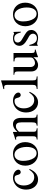

<svg xmlns="http://www.w3.org/2000/svg" viewBox="1411 -2134 733 3595"><g transform="rotate(-90 1777.5 -336.5)"><path d="M398 -156C350 -86 314 -62 257 -62C165 -62 102 -142 102 -257C102 -361 157 -431 238 -431C274 -431 287 -420 297 -383L303 -361C311 -332 329 -315 351 -315C377 -315 398 -334 398 -357C398 -413 328 -460 244 -460C197 -460 149 -442 109 -409C55 -364 25 -295 25 -212C25 -83 104 10 215 10C258 10 296 -4 330 -32C360 -56 380 -85 412 -147Z M914 -231C914 -369 820 -460 698 -460C563 -460 473 -367 473 -228C473 -89 568 10 689 10C824 10 914 -92 914 -231ZM824 -204C824 -88 780 -18 706 -18C670 -18 638 -36 616 -68C579 -122 563 -194 563 -273C563 -373 610 -432 679 -432C722 -432 750 -412 774 -382C806 -341 824 -272 824 -204Z M1429 0V-15C1380 -20 1368 -31 1368 -85V-306C1368 -405 1326 -460 1250 -460C1204 -460 1158 -438 1106 -379H1105V-457L1097 -460C1048 -442 1015 -431 960 -415V-398C967 -401 978 -402 989 -402C1017 -402 1024 -386 1024 -337V-94C1024 -35 1013 -19 962 -15V0H1173V-15C1122 -19 1108 -33 1108 -72V-348C1154 -393 1178 -405 1211 -405C1260 -405 1284 -375 1284 -304V-105C1284 -39 1272 -19 1222 -15L1221 0Z M1842 -156C1794 -86 1758 -62 1701 -62C1609 -62 1546 -142 1546 -257C1546 -361 1601 -431 1682 -431C1718 -431 1731 -420 1741 -383L1747 -361C1755 -332 1773 -315 1795 -315C1821 -315 1842 -334 1842 -357C1842 -413 1772 -460 1688 -460C1641 -460 1593 -442 1553 -409C1499 -364 1469 -295 1469 -212C1469 -83 1548 10 1659 10C1702 10 1740 -4 1774 -32C1804 -56 1824 -85 1856 -147Z M2145 0V-15C2081 -19 2070 -32 2070 -87V-679L2065 -683C2013 -666 1976 -656 1907 -639V-623C1923 -625 1936 -625 1944 -625C1976 -625 1986 -609 1986 -561V-92C1986 -37 1972 -20 1909 -15V0Z M2646 -50H2640C2594 -50 2583 -61 2583 -107V-450H2425V-433C2485 -429 2499 -421 2499 -368V-137C2499 -102 2492 -93 2476 -79C2451 -57 2421 -48 2392 -48C2353 -48 2321 -81 2321 -127V-450H2175V-436C2223 -433 2237 -419 2237 -369V-118C2237 -41 2282 10 2359 10C2396 10 2453 -9 2502 -76H2504V6L2509 9C2559 -11 2595 -22 2646 -36Z M2822 -301C2794 -318 2779 -347 2779 -369C2779 -416 2811 -437 2854 -437C2914 -437 2944 -404 2967 -314H2982L2977 -450H2966C2958 -441 2954 -440 2950 -440C2943 -440 2933 -443 2922 -448C2901 -458 2879 -459 2855 -459C2773 -459 2717 -415 2717 -336C2717 -285 2754 -237 2837 -191L2891 -161C2924 -143 2944 -117 2944 -86C2944 -45 2912 -12 2861 -12C2792 -12 2755 -56 2734 -153H2718V4H2731C2737 -6 2743 -8 2755 -8C2766 -8 2777 -7 2801 1C2824 9 2853 10 2874 10C2950 10 3014 -48 3014 -115C3014 -172 2990 -199 2926 -238Z M3525 -231C3525 -369 3431 -460 3309 -460C3174 -460 3084 -367 3084 -228C3084 -89 3179 10 3300 10C3435 10 3525 -92 3525 -231ZM3435 -204C3435 -88 3391 -18 3317 -18C3281 -18 3249 -36 3227 -68C3190 -122 3174 -194 3174 -273C3174 -373 3221 -432 3290 -432C3333 -432 3361 -412 3385 -382C3417 -341 3435 -272 3435 -204Z"/></g></svg>

Font: XITS Math
Style: Regular
Weight: 400
Designer: MicroPress Inc., with final additions and corrections provided by Coen Hoffman, Elsevier (retired)
Version: Version 1.108